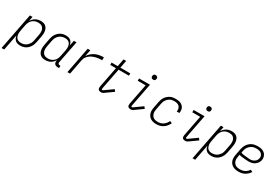

<svg xmlns="http://www.w3.org/2000/svg" viewBox="48 -1934 4830 3352"><g transform="rotate(30 2463.0 -258.0)"><path d="M-24 210 120 -530H173L155 -440Q170 -464 190.5 -484Q211 -504 235 -517.5Q259 -531 285.5 -536.5Q312 -542 338 -542Q366 -542 392.5 -534.5Q419 -527 438.5 -510Q458 -493 469 -469Q480 -445 484 -418Q488 -391 486 -362.5Q484 -334 478 -305L455 -185Q450 -160 441 -135Q432 -110 417 -86.5Q402 -63 381.5 -43.5Q361 -24 337 -11.5Q313 1 286.5 6.5Q260 12 234 12Q206 12 180 5Q154 -2 135.5 -19Q117 -36 106 -60Q95 -84 91 -110L29 210ZM226 -35Q246 -35 267 -39.5Q288 -44 307.5 -54Q327 -64 344 -80Q361 -96 373.5 -114.5Q386 -133 393 -153.5Q400 -174 404 -194L427 -314Q431 -337 432.5 -359Q434 -381 430.5 -402Q427 -423 417 -441Q407 -459 391 -472Q375 -485 354 -490Q333 -495 311 -495Q291 -495 270.5 -491Q250 -487 231 -477.5Q212 -468 195 -453Q178 -438 166 -419.5Q154 -401 147 -381.5Q140 -362 136 -342L113 -222Q109 -199 107 -176.5Q105 -154 108.5 -133Q112 -112 120.5 -92.5Q129 -73 145 -59.5Q161 -46 182 -40.5Q203 -35 226 -35Z M738 12Q710 12 683.5 4.5Q657 -3 638 -20Q619 -37 607.5 -61Q596 -85 592.5 -112Q589 -139 591 -167.5Q593 -196 599 -225L622 -345Q627 -370 635.5 -395Q644 -420 659.5 -443.5Q675 -467 695 -486.5Q715 -506 739.5 -518.5Q764 -531 790 -536.5Q816 -542 842 -542Q870 -542 896 -535Q922 -528 941 -511Q960 -494 971 -470Q982 -446 985 -420L1007 -530H1060L972 -79Q970 -70 971 -61.5Q972 -53 977 -47Q982 -41 990 -38Q998 -35 1007 -35H1022L1021 12H997Q978 12 960.5 7Q943 2 931.5 -10.5Q920 -23 917.5 -41.5Q915 -60 919 -79L921 -90Q907 -66 886.5 -46Q866 -26 842 -12.5Q818 1 791 6.5Q764 12 738 12ZM766 -35Q786 -35 806 -39Q826 -43 845.5 -52.5Q865 -62 882 -77Q899 -92 911 -110.5Q923 -129 929.5 -148.5Q936 -168 940 -188L964 -308Q968 -331 970 -353.5Q972 -376 968.5 -397Q965 -418 956.5 -437.5Q948 -457 932 -470.5Q916 -484 895 -489.5Q874 -495 851 -495Q831 -495 809.5 -490.5Q788 -486 768.5 -476Q749 -466 732 -450Q715 -434 703 -415.5Q691 -397 684 -376.5Q677 -356 673 -336L650 -216Q645 -193 644 -171Q643 -149 646.5 -128Q650 -107 660 -89Q670 -71 686 -58Q702 -45 723 -40Q744 -35 766 -35Z M1182 0 1285 -530H1338L1312 -398Q1334 -435 1368.5 -464.5Q1403 -494 1443 -511.5Q1483 -529 1524 -535.5Q1565 -542 1605 -542V-483Q1587 -483 1567.5 -482Q1548 -481 1529.5 -479Q1511 -477 1492 -472.5Q1473 -468 1454 -462Q1435 -456 1416.5 -448Q1398 -440 1381 -428.5Q1364 -417 1349 -403Q1334 -389 1322 -372.5Q1310 -356 1303.5 -337.5Q1297 -319 1293 -301L1235 0Z M1863 12Q1848 12 1833.5 7.5Q1819 3 1810.5 -8.5Q1802 -20 1800 -35.5Q1798 -51 1801 -66L1882 -483H1767V-530H1891L1920 -682H1973L1944 -530H2144V-483H1935L1852 -57Q1850 -49 1852.5 -41Q1855 -33 1864 -33Q1868 -33 1872.5 -34Q1877 -35 1880 -37L2047 -156L2076 -119L1909 0Q1898 7 1886.5 9.5Q1875 12 1863 12Z M2461 12Q2445 12 2430.5 7.5Q2416 3 2407.5 -8.5Q2399 -20 2397.5 -35.5Q2396 -51 2399 -66L2480 -483H2321V-530H2541L2449 -57Q2447 -49 2450 -41Q2453 -33 2461 -33Q2465 -33 2469.5 -34Q2474 -35 2477 -37L2644 -156L2673 -119L2506 0Q2495 7 2483.5 9.5Q2472 12 2461 12ZM2544 -634Q2533 -634 2523 -638Q2513 -642 2506.5 -650.5Q2500 -659 2498.5 -670Q2497 -681 2500 -693Q2501 -700 2505 -707Q2509 -714 2515 -718.5Q2521 -723 2529 -724.5Q2537 -726 2544 -726Q2555 -726 2565 -722Q2575 -718 2581.5 -709.5Q2588 -701 2589.5 -690Q2591 -679 2588 -667Q2587 -660 2583 -653Q2579 -646 2573 -641.5Q2567 -637 2559 -635.5Q2551 -634 2544 -634Z M2979 12Q2948 12 2919 6Q2890 0 2865 -14.5Q2840 -29 2823 -52Q2806 -75 2798 -103.5Q2790 -132 2791 -162.5Q2792 -193 2799 -225L2822 -345Q2827 -371 2836.5 -397Q2846 -423 2862 -446.5Q2878 -470 2900.5 -489Q2923 -508 2948 -520.5Q2973 -533 3000 -537.5Q3027 -542 3053 -542Q3079 -542 3104.5 -538.5Q3130 -535 3152.5 -525.5Q3175 -516 3193 -500Q3211 -484 3221.5 -462.5Q3232 -441 3234.5 -415.5Q3237 -390 3232 -364L3231 -359H3179V-363Q3185 -391 3178.5 -418Q3172 -445 3153.5 -463Q3135 -481 3108.5 -488Q3082 -495 3054 -495Q3033 -495 3011.5 -491Q2990 -487 2970 -476.5Q2950 -466 2933 -450.5Q2916 -435 2903.5 -416Q2891 -397 2884 -376.5Q2877 -356 2873 -336L2850 -216Q2845 -192 2844 -169Q2843 -146 2848.5 -125Q2854 -104 2865.5 -86Q2877 -68 2895 -56.5Q2913 -45 2935 -40Q2957 -35 2980 -35Q3007 -35 3035 -42Q3063 -49 3088 -66Q3113 -83 3132 -106.5Q3151 -130 3162 -157L3207 -139Q3192 -106 3169 -76.5Q3146 -47 3115 -26.5Q3084 -6 3048.5 3Q3013 12 2979 12Z M3561 12Q3545 12 3530.5 7.5Q3516 3 3507.5 -8.5Q3499 -20 3497.5 -35.5Q3496 -51 3499 -66L3580 -483H3421V-530H3641L3549 -57Q3547 -49 3550 -41Q3553 -33 3561 -33Q3565 -33 3569.5 -34Q3574 -35 3577 -37L3744 -156L3773 -119L3606 0Q3595 7 3583.5 9.5Q3572 12 3561 12ZM3644 -634Q3633 -634 3623 -638Q3613 -642 3606.5 -650.5Q3600 -659 3598.5 -670Q3597 -681 3600 -693Q3601 -700 3605 -707Q3609 -714 3615 -718.5Q3621 -723 3629 -724.5Q3637 -726 3644 -726Q3655 -726 3665 -722Q3675 -718 3681.5 -709.5Q3688 -701 3689.5 -690Q3691 -679 3688 -667Q3687 -660 3683 -653Q3679 -646 3673 -641.5Q3667 -637 3659 -635.5Q3651 -634 3644 -634Z M3826 210 3970 -530H4023L4005 -440Q4020 -464 4040.5 -484Q4061 -504 4085 -517.5Q4109 -531 4135.5 -536.5Q4162 -542 4188 -542Q4216 -542 4242.5 -534.5Q4269 -527 4288.5 -510Q4308 -493 4319 -469Q4330 -445 4334 -418Q4338 -391 4336 -362.5Q4334 -334 4328 -305L4305 -185Q4300 -160 4291 -135Q4282 -110 4267 -86.5Q4252 -63 4231.5 -43.5Q4211 -24 4187 -11.5Q4163 1 4136.5 6.5Q4110 12 4084 12Q4056 12 4030 5Q4004 -2 3985.5 -19Q3967 -36 3956 -60Q3945 -84 3941 -110L3879 210ZM4076 -35Q4096 -35 4117 -39.5Q4138 -44 4157.5 -54Q4177 -64 4194 -80Q4211 -96 4223.5 -114.5Q4236 -133 4243 -153.5Q4250 -174 4254 -194L4277 -314Q4281 -337 4282.5 -359Q4284 -381 4280.5 -402Q4277 -423 4267 -441Q4257 -459 4241 -472Q4225 -485 4204 -490Q4183 -495 4161 -495Q4141 -495 4120.5 -491Q4100 -487 4081 -477.5Q4062 -468 4045 -453Q4028 -438 4016 -419.5Q4004 -401 3997 -381.5Q3990 -362 3986 -342L3963 -222Q3959 -199 3957 -176.5Q3955 -154 3958.5 -133Q3962 -112 3970.5 -92.5Q3979 -73 3995 -59.5Q4011 -46 4032 -40.5Q4053 -35 4076 -35Z M4636 12Q4604 12 4574.5 6.5Q4545 1 4519.5 -13.5Q4494 -28 4476 -51Q4458 -74 4449.5 -102Q4441 -130 4441.5 -161.5Q4442 -193 4449 -225L4472 -345Q4477 -371 4487 -397.5Q4497 -424 4514 -448Q4531 -472 4553.5 -491Q4576 -510 4602 -521.5Q4628 -533 4655.5 -537.5Q4683 -542 4709 -542Q4736 -542 4761 -538.5Q4786 -535 4808.5 -525Q4831 -515 4849 -499.5Q4867 -484 4878 -462.5Q4889 -441 4892.5 -416Q4896 -391 4891 -365Q4885 -335 4865.5 -307.5Q4846 -280 4819 -262Q4792 -244 4761.5 -237Q4731 -230 4702 -230Q4677 -230 4652.5 -232.5Q4628 -235 4602.5 -236.5Q4577 -238 4553 -241.5Q4529 -245 4507 -254L4500 -216Q4495 -192 4494 -168.5Q4493 -145 4499 -123.5Q4505 -102 4518 -84.5Q4531 -67 4549 -55.5Q4567 -44 4590 -39.5Q4613 -35 4637 -35Q4660 -35 4685 -40Q4710 -45 4732.5 -56.5Q4755 -68 4774.5 -86Q4794 -104 4808 -125L4850 -104Q4834 -77 4809.5 -54Q4785 -31 4756.5 -15.5Q4728 0 4697 6Q4666 12 4636 12ZM4704 -275Q4725 -275 4747 -280.5Q4769 -286 4788.5 -299Q4808 -312 4821.5 -331.5Q4835 -351 4839 -372Q4843 -391 4840.5 -408.5Q4838 -426 4829.5 -440.5Q4821 -455 4808.5 -466Q4796 -477 4780 -483.5Q4764 -490 4746 -492.5Q4728 -495 4710 -495Q4689 -495 4667.5 -491.5Q4646 -488 4625 -478Q4604 -468 4586 -452.5Q4568 -437 4555 -418Q4542 -399 4534.5 -378Q4527 -357 4523 -336L4517 -302Q4537 -293 4560.5 -289Q4584 -285 4608.5 -283.5Q4633 -282 4656.5 -278.5Q4680 -275 4704 -275Z"/></g></svg>

Font: Lode Dark Term
Style: Italic
Weight: 400
Italic angle: -11°
Monospace: yes
Designer: Belleve Invis
Foundry: Belleve Invis
Version: Version 29.2.0